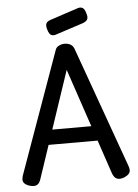

<svg xmlns="http://www.w3.org/2000/svg" viewBox="-59 -907 695 966"><g transform="rotate(-5 289.0 -424.0)"><path d="M554 -52Q560 -37 560 -26.5Q560 -16 553.5 -8Q547 0 532 7Q508 17 493 11Q478 5 470 -16L288 -556L107 -17Q100 4 85 9.5Q70 15 45 6Q29 -1 23 -9.5Q17 -18 18.5 -30.5Q20 -43 27 -60L242 -661Q246 -674 260 -681Q274 -688 289 -688Q299 -688 308.5 -685Q318 -682 325 -676Q332 -670 336 -660ZM130 -188 164 -263H411L444 -188ZM248 -737Q233 -733 224 -739Q215 -745 209 -764Q202 -785 206.5 -796.5Q211 -808 230 -814L372 -861Q387 -865 396.5 -858Q406 -851 411 -832Q418 -812 413 -801Q408 -790 389 -783Z"/></g></svg>

Font: Fredoka SemiCondensed
Style: Regular
Weight: 400
Width: 4
Designer: Ben Nathan
Foundry: Milena B. Brandão, Ben Nathan
Version: Version 2.001